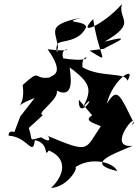

<svg xmlns="http://www.w3.org/2000/svg" viewBox="-20 -837 681 948"><path d="M80 -262 51 -185C51 -185 20 -197 23 -167C118 -162 142 -59 152 -145C228 -130 193 -54 221 -94C312 -56 302 25 232 91C338 84 391 -65 327 10C402 -70 538 -42 559 8C413 -27 505 -64 635 -117C497 -103 673 -306 631 -218L641 -230C572 -366 561 -413 507 -324C538 -452 657 -518 609 -438C601 -483 478 -452 387 -505C379 -601 481 -519 292 -549C268 -627 394 -572 215 -594C302 -471 242 -468 223 -454C141 -443 186 -503 92 -417C112 -278 6 -299 151 -353ZM440 -262 537 -313C369 -250 408 -242 478 -214C397 -95 426 -78 213 -167C214 -176 250 -117 183 -159C116 -141 145 -141 122 -205L192 -269C153 -275 270 -343 261 -389C354 -345 326 -475 324 -504C433 -425 433 -391 390 -308C473 -404 366 -225 369 -345ZM267 -597C234 -654 359 -606 405 -702C404 -740 275 -719 381 -750C180 -709 278 -671 263 -579C249 -600 272 -619 259 -654ZM493 -596C508 -609 674 -677 496 -631C662 -727 560 -738 582 -817C494 -716 352 -652 440 -743C471 -539 532 -521 422 -587Z"/></svg>

Font: Asimov Silicon
Style: Regular
Weight: 400
Designer: Google
Version: Version 2.000980; 2014